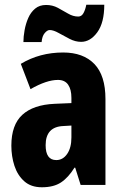

<svg xmlns="http://www.w3.org/2000/svg" viewBox="-20 -782 520 812"><path d="M247 -560Q332 -560 379 -511.5Q426 -463 426 -363V0H321L298 -73H295Q269 -31 238 -10.5Q207 10 157 10Q111 10 82.5 -15.5Q54 -41 41 -81Q28 -121 28 -166Q28 -254 74.5 -296.5Q121 -339 211 -343L282 -346V-368Q282 -404 268 -424Q254 -444 225 -444Q177 -444 109 -405L68 -512Q148 -560 247 -560ZM248 -249Q173 -246 173 -168Q173 -105 218 -105Q246 -105 264 -131Q282 -157 282 -201V-251ZM79 -604Q79 -627 84 -654.5Q89 -682 99.5 -706Q110 -730 128.5 -745.5Q147 -761 175 -761Q202 -761 224.5 -749Q247 -737 268 -724.5Q289 -712 311 -712Q325 -712 333 -726.5Q341 -741 345 -762H421Q421 -686 391.5 -645.5Q362 -605 323 -605Q299 -605 274.5 -617.5Q250 -630 228 -642.5Q206 -655 190 -655Q180 -655 169 -642Q158 -629 156 -604Z"/></svg>

Font: Noto Sans Malayalam ExtraCondensed ExtraBold
Style: Regular
Weight: 800
Width: 2
Designer: Jelle Bosma - Monotype Design Team
Foundry: Monotype Imaging Inc.
Version: Version 2.104; ttfautohint (v1.8.4.7-5d5b)